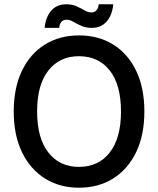

<svg xmlns="http://www.w3.org/2000/svg" viewBox="-20 -865 737 895"><path d="M348 10Q258 10 189.5 -33Q121 -76 82.5 -155.5Q44 -235 44 -345Q44 -456 82.5 -535.5Q121 -615 189.5 -657.5Q258 -700 348 -700Q439 -700 507.5 -657.5Q576 -615 614.5 -535.5Q653 -456 653 -345Q653 -235 614.5 -155.5Q576 -76 507.5 -33Q439 10 348 10ZM348 -87Q439 -87 491.5 -154Q544 -221 544 -345Q544 -470 491.5 -536.5Q439 -603 348 -603Q258 -603 205.5 -536.5Q153 -470 153 -345Q153 -221 205.5 -154Q258 -87 348 -87ZM188 -735Q193 -786 219 -815.5Q245 -845 288 -845Q317 -845 337.5 -835.5Q358 -826 374.5 -816.5Q391 -807 406 -807Q422 -807 430.5 -818Q439 -829 440 -845H508Q503 -794 477 -764.5Q451 -735 408 -735Q380 -735 359 -744.5Q338 -754 322 -763.5Q306 -773 290 -773Q274 -773 265.5 -762.5Q257 -752 256 -735Z"/></svg>

Font: Radio Canada Big
Style: Regular
Weight: 400
Designer: Étienne Aubert Bonn
Foundry: Coppers and Brasses
Version: Version 1.001